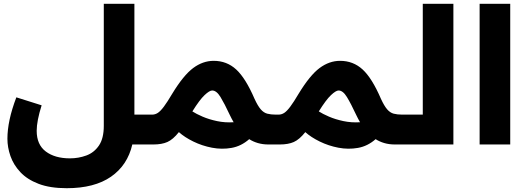

<svg xmlns="http://www.w3.org/2000/svg" viewBox="-20 -760 2773 1010"><path d="M331 230Q243 230 183 207Q123 184 87 145.5Q51 107 35 61Q19 15 19 -30Q19 -77 30.5 -131Q42 -185 66 -248L199 -206Q186 -165 179.5 -131.5Q173 -98 173 -72Q173 1 221 37Q269 73 348 73Q393 73 434 58Q475 43 500.5 5.5Q526 -32 526 -98V-740H687V-157H777V0H676Q651 109 564 169.5Q477 230 331 230Z M777 -157H780Q796 -157 810 -166Q824 -175 842 -199Q860 -223 886 -267Q945 -364 996 -402Q1047 -440 1104 -440Q1173 -440 1222.5 -394.5Q1272 -349 1319 -240Q1336 -203 1351.5 -185Q1367 -167 1386 -162Q1405 -157 1431 -157H1442V0H1392Q1362 0 1336.5 -7.5Q1311 -15 1291 -28Q1249 9 1198 18Q1147 27 1095 17Q1043 7 997 -15.5Q951 -38 921 -65Q890 -26 860.5 -13Q831 0 787 0H777Q747 0 747 -78Q747 -157 777 -157ZM1096 -284Q1082 -284 1056 -259.5Q1030 -235 992 -174Q1012 -161 1045.5 -146.5Q1079 -132 1121.5 -123Q1164 -114 1209 -117Q1204 -126 1198.5 -136Q1193 -146 1189 -155Q1161 -215 1140 -249.5Q1119 -284 1096 -284Z M1442 -157H1445Q1461 -157 1475 -166Q1489 -175 1507 -199Q1525 -223 1551 -267Q1610 -364 1661 -402Q1712 -440 1769 -440Q1838 -440 1887.5 -394.5Q1937 -349 1984 -240Q2001 -203 2016.5 -185Q2032 -167 2051 -162Q2070 -157 2096 -157H2107V0H2057Q2027 0 2001.5 -7.5Q1976 -15 1956 -28Q1914 9 1863 18Q1812 27 1760 17Q1708 7 1662 -15.5Q1616 -38 1586 -65Q1555 -26 1525.5 -13Q1496 0 1452 0H1442Q1412 0 1412 -78Q1412 -157 1442 -157ZM1761 -284Q1747 -284 1721 -259.5Q1695 -235 1657 -174Q1677 -161 1710.5 -146.5Q1744 -132 1786.5 -123Q1829 -114 1874 -117Q1869 -126 1863.5 -136Q1858 -146 1854 -155Q1826 -215 1805 -249.5Q1784 -284 1761 -284Z M2107 -157H2204V-740H2365V0H2107Q2077 0 2077 -78Q2077 -157 2107 -157Z M2503 -740H2664V0H2503Z"/></svg>

Font: Readex Pro
Style: Bold
Weight: 700
Designer: Bonnie Shaver-Troup, Thomas Jockin
Foundry: Lexend
Version: Version 1.203; ttfautohint (v1.8.3)